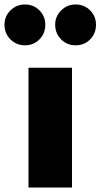

<svg xmlns="http://www.w3.org/2000/svg" viewBox="-94 -836 448 856"><path d="M227 -534V0H33V-534ZM108 -726Q108 -687 82 -660.5Q56 -634 17 -634Q-21 -634 -47.5 -660.5Q-74 -687 -74 -726Q-74 -763 -47.5 -789.5Q-21 -816 17 -816Q56 -816 82 -789.5Q108 -763 108 -726ZM334 -726Q334 -687 308 -660.5Q282 -634 243 -634Q205 -634 178.5 -660.5Q152 -687 152 -726Q152 -763 178.5 -789.5Q205 -816 243 -816Q282 -816 308 -789.5Q334 -763 334 -726Z"/></svg>

Font: Fira Sans Condensed Black
Style: Regular
Weight: 900
Width: 3
Designer: Carrois Corporate & Edenspiekermann AG
Foundry: Carrois Corporate GbR & Edenspiekermann AG
Version: Version 4.203